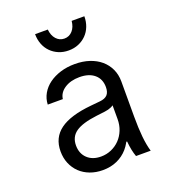

<svg xmlns="http://www.w3.org/2000/svg" viewBox="-140 -868 879 983"><g transform="rotate(-20 300.0 -376.5)"><path d="M411.8 -384.6Q411.8 -356.8 398.7 -342.8Q385.6 -328.8 357.2 -326.2L307.4 -321.4Q192.2 -310.4 136.5 -269.5Q80.8 -228.6 80.8 -154.2Q80.8 -117.8 93.5 -87.6Q106.2 -57.4 128.9 -35.7Q151.6 -14 183.3 -2Q215 10 252.8 10Q295.6 10 330.3 -5.5Q365 -21 389.4 -49.1Q413.8 -77.2 427.3 -116.8Q440.8 -156.4 440.8 -205.6L388.4 -85.6H418.4Q420.8 -59 425.2 -37.9Q429.6 -16.8 435.8 0H515.8Q505.2 -35.4 500.5 -82.5Q495.8 -129.6 495.8 -193V-384.4Q495.8 -421.6 481.7 -452.1Q467.6 -482.6 442.1 -504.4Q416.6 -526.2 381 -538.1Q345.4 -550 301.4 -550Q259 -550 223.2 -538.9Q187.4 -527.8 160.6 -508.3Q133.8 -488.8 118.1 -461.4Q102.4 -434 101.2 -402H183.4Q187.6 -436.2 220.3 -457.5Q253 -478.8 301.2 -478.8Q352.8 -478.8 382.3 -453.7Q411.8 -428.6 411.8 -384.6ZM411.8 -313V-210Q411.8 -177.8 400.7 -150.1Q389.6 -122.4 370.2 -102.2Q350.8 -82 324.2 -70.3Q297.6 -58.6 267.6 -58.6Q221 -58.6 193.2 -85.2Q165.4 -111.8 165.4 -155.6Q165.4 -202.8 201.2 -227.8Q237 -252.8 316.2 -262.6L363.8 -268.4Q404 -273.4 423 -295Q442 -316.6 442 -359.8ZM232.8 -763H163.6Q163.6 -733.2 173.4 -708Q183.2 -682.8 201.3 -664.5Q219.4 -646.2 243.9 -635.9Q268.4 -625.6 297.8 -625.6Q327.2 -625.6 351.7 -635.9Q376.2 -646.2 394.3 -664.5Q412.4 -682.8 422.2 -708.1Q432 -733.3 432 -763H362.8Q359.8 -730 342 -710.2Q324.2 -690.4 297.8 -690.4Q271.4 -690.4 253.6 -710.2Q235.8 -730 232.8 -763Z"/></g></svg>

Font: CommitMonoV142 ExtLt
Style: Regular
Weight: 200
Monospace: yes
Designer: Eigil Nikolajsen
Foundry: Eigil Nikolajsen
Version: Version 1.142